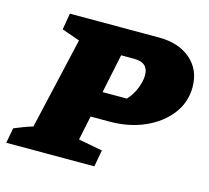

<svg xmlns="http://www.w3.org/2000/svg" viewBox="-106 -636 799 733"><g transform="rotate(15 293.0 -269.5)"><path d="M-23 0 -12 -60Q3 -66 20.5 -73Q38 -80 61 -87L144 -449L73 -474L84 -539H436Q515 -539 562 -498Q609 -457 609 -389Q609 -329 573 -282Q537 -235 475.5 -207.5Q414 -180 336 -180H262L242 -84L337 -66L325 0ZM366 -436H314L282 -282H378Q398 -303 410 -332.5Q422 -362 422 -386Q422 -436 366 -436Z"/></g></svg>

Font: Piazzolla SC ExtraBold
Style: Italic
Weight: 800
Italic angle: -11.3°
Designer: Juan Pablo del Peral
Foundry: Huerta Tipografica
Version: Version 1.330